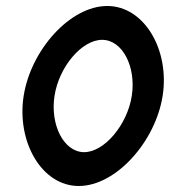

<svg xmlns="http://www.w3.org/2000/svg" viewBox="-20 -610 567 641"><path d="M243 11C367 11 499 -137 523 -290C547 -443 462 -590 338 -590C214 -590 83 -443 59 -290C35 -137 119 11 243 11ZM321 -477C389 -477 435 -387 420 -290C405 -193 328 -102 261 -102C193 -102 147 -193 162 -290C177 -387 253 -477 321 -477Z"/></svg>

Font: Charger Pro
Style: BlkNarObl
Weight: 900
Designer: Jasper
Foundry: Cannot Into Space Fonts
Version: Version 1.09